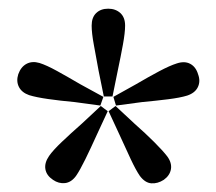

<svg xmlns="http://www.w3.org/2000/svg" viewBox="-20 -770 498 442"><path d="M219 -548 207 -607Q201 -640 196 -667Q191 -694 191 -711Q191 -730 201.5 -740Q212 -750 229 -750Q246 -750 257 -740Q268 -730 268 -711Q268 -695 263 -667.5Q258 -640 251 -607L239 -548ZM211 -527 152 -535Q119 -538 91 -542Q63 -546 47 -551Q30 -557 23.5 -570Q17 -583 22 -599Q28 -616 41 -623Q54 -630 71 -625Q87 -620 111.5 -606.5Q136 -593 165 -576L218 -547ZM228 -514 203 -460Q189 -429 176.5 -403.5Q164 -378 155 -365Q144 -350 129.5 -348.5Q115 -347 102 -356Q87 -366 84.5 -380.5Q82 -395 93 -411Q102 -424 122.5 -443.5Q143 -463 168 -485L212 -526ZM246 -526 290 -485Q315 -463 335 -443Q355 -423 365 -410Q376 -395 373.5 -380.5Q371 -366 357 -356Q343 -347 328.5 -348Q314 -349 302 -365Q293 -378 281 -403.5Q269 -429 255 -460L230 -514ZM241 -547 293 -576Q322 -593 346.5 -606Q371 -619 387 -624Q405 -630 418 -623Q431 -616 436 -599Q442 -583 435.5 -569.5Q429 -556 411 -550Q395 -545 367 -541.5Q339 -538 307 -535L247 -527Z"/></svg>

Font: Source Serif 4
Style: Regular
Weight: 400
Designer: Frank Grießhammer
Foundry: Adobe Systems Incorporated
Version: Version 4.004;hotconv 1.0.116;makeotfexe 2.5.65601